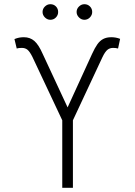

<svg xmlns="http://www.w3.org/2000/svg" viewBox="-20 -894 642 914"><path d="M276.4 -321.3 134.8 -622.1Q122.1 -647.9 111.1 -657Q100.1 -666 84 -666Q68.4 -666 59.6 -663.1L48.8 -708Q61 -712.9 71 -714.8Q81.1 -716.8 93.8 -716.8Q123 -716.8 143.6 -699Q164.1 -681.2 183.6 -636.7L301.8 -382.8L418 -636.7Q431.6 -666.5 443.6 -683.3Q455.6 -700.2 471.4 -708.5Q487.3 -716.8 509.8 -716.8Q532.2 -716.8 551.8 -709L542 -663.1Q531.7 -666 518.6 -666Q502.4 -666 491.2 -656.7Q480 -647.5 467.8 -622.1L327.1 -321.3V0H276.4ZM182.6 -836.9Q182.6 -852.1 193.8 -863Q205.1 -874 219.7 -874Q235.8 -874 246.3 -863.3Q256.8 -852.5 256.8 -836.9Q256.8 -821.8 246.1 -810.8Q235.4 -799.8 219.7 -799.8Q205.1 -799.8 193.8 -811Q182.6 -822.3 182.6 -836.9ZM344.7 -836.9Q344.7 -852.1 356 -863Q367.2 -874 381.8 -874Q397.5 -874 408.2 -863.3Q418.9 -852.5 418.9 -836.9Q418.9 -822.3 408 -811Q397 -799.8 381.8 -799.8Q367.2 -799.8 356 -811Q344.7 -822.3 344.7 -836.9Z"/></svg>

Font: Pretendard JP ExtraLight
Style: Regular
Weight: 200
Designer: Base glyphs from Inter by Rasmus Andersson; Hangeul glyphs from Noto Sans CJK(Source Han Sans) by Jang Soo-young and Kan
Foundry: Kil Hyung-jin
Version: Version 1.309